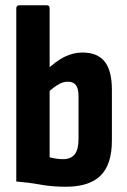

<svg xmlns="http://www.w3.org/2000/svg" viewBox="-20 -703 483 731"><path d="M231 8Q178 8 134.5 0Q91 -8 42 -12V-671Q42 -683 54 -683H158Q169 -683 169 -671V-104Q181 -101 194 -99Q207 -97 220 -97Q250 -97 264.5 -115.5Q279 -134 279 -174V-337Q279 -366 269 -379Q259 -392 238 -392Q219 -392 199 -379.5Q179 -367 156 -345L154 -433Q192 -470 225.5 -486.5Q259 -503 294 -503Q351 -503 378.5 -468.5Q406 -434 406 -361V-168Q406 -77 363 -34.5Q320 8 231 8Z"/></svg>

Font: Sofia Sans Condensed ExtraBold
Style: Regular
Weight: 800
Designer: Botio Nikoltchev, Ani Petrova
Foundry: lettersoup
Version: Version 4.101